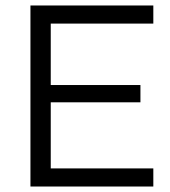

<svg xmlns="http://www.w3.org/2000/svg" viewBox="-20 -680 618 700"><path d="M91 0V-660H539V-594H165V-370H492V-307H165V-66H539V0Z"/></svg>

Font: Bricolage Grotesque 12pt Light
Style: Regular
Weight: 300
Designer: Mathieu Triay
Foundry: Atelier Triay
Version: Version 1.001; ttfautohint (v1.8.4.7-5d5b);gftools[0.9.33.de